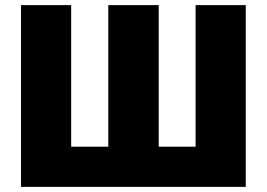

<svg xmlns="http://www.w3.org/2000/svg" viewBox="-20 -730 1042 750"><path d="M62 0V-710H258V-157H403V-710H600V-157H744V-710H940V0Z"/></svg>

Font: Geist Black
Style: Regular
Weight: 400
Designer: Basement.studio, Andrés Briganti, Mateo Zaragoza
Foundry: Basement.studio, Vercel, Andrés Briganti, Guido Ferreyra, Mateo Zaragoza
Version: Version 1.401